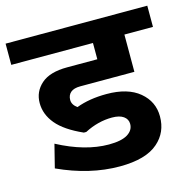

<svg xmlns="http://www.w3.org/2000/svg" viewBox="-114 -750 849 853"><g transform="rotate(-15 311.0 -323.0)"><path d="M334.7 6.6Q196.7 6.6 52.6 -59.7L79.4 -166.3Q204.2 -100.1 312.9 -100.1Q370.6 -100.1 398.9 -117.5Q427.2 -135 427.2 -164.3Q427.2 -186 408.7 -199.2Q390.3 -212.3 355.9 -212.3Q291.7 -212.3 229.5 -180H218.4Q136.5 -216.4 99.6 -260.6Q62.7 -304.9 62.7 -357.2Q62.7 -409.5 102.1 -444.4Q141.6 -479.3 221.4 -479.3H360.5V-554.1H-15.2V-651.7H636.5V-554.1H505.1V-382.7H256.3Q226.5 -382.7 211.8 -370.1Q197.2 -357.4 197.2 -335.4Q197.2 -313.4 220.4 -296.8Q280.6 -319.5 359.5 -319.5Q457 -319.5 510.4 -275Q563.7 -230.5 563.7 -162.3Q563.7 -89 511.6 -43.5Q455.5 6.6 334.7 6.6Z"/></g></svg>

Font: Khula
Style: Bold
Weight: 700
Designer: Erin McLaughlin, Steve Matteson
Version: Version 1.000;PS 1.0;hotconv 1.0.72;makeotf.lib2.5.5900; ttf